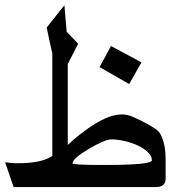

<svg xmlns="http://www.w3.org/2000/svg" viewBox="-20 -805 766 751"><path d="M533.2 -561 485.4 -476.1 369.6 -542.5 414.1 -625ZM574.2 -178.2Q574.2 -194.3 558.8 -209.2Q543.5 -224.1 520 -235.4Q496.6 -246.6 468.5 -253.2Q440.4 -259.8 415 -259.8Q390.6 -259.8 326.7 -222.2Q263.7 -185.1 263.7 -166Q263.7 -159.7 388.2 -159.7Q574.2 -159.7 574.2 -178.2ZM627.9 -106Q627.9 -73.2 587.9 -73.2H33.2L0 -170.4Q9.3 -168.9 21.5 -167.7Q33.7 -166.5 49.8 -166.5Q144 -166.5 184.6 -195.3V-595.7Q178.7 -621.1 173.3 -646.7Q168 -672.4 162.6 -697.3L231.9 -784.7L240.7 -681.2Q251 -669.9 263.4 -657.2Q275.9 -644.5 285.6 -633.8L245.1 -554.7V-237.8Q253.9 -246.6 271.7 -262Q289.6 -277.3 313 -294.4Q355.5 -325.7 390.9 -341.6Q426.3 -357.4 457 -357.4Q466.8 -357.4 477.5 -355.2Q488.3 -353 497.1 -349.1Q534.2 -333 562 -317.1Q589.8 -301.3 600.6 -290.5Q613.3 -274.4 620.6 -246.3Q627.9 -218.3 627.9 -178.2Z"/></svg>

Font: XB Khoramshahr
Style: Regular
Weight: 400
Designer: Behnam
Foundry: Irmug
Version: Version 8.005 2009